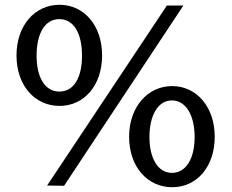

<svg xmlns="http://www.w3.org/2000/svg" viewBox="-20 -773 971 803"><path d="M678 -750 177 3 248 4 747 -750ZM700 -413C598 -413 520 -326 520 -201C520 -75 597 10 700 10C803 10 878 -75 878 -201C878 -326 802 -413 700 -413ZM229 -753C126 -753 49 -667 49 -541C49 -415 126 -330 229 -330C331 -330 407 -415 407 -541C407 -667 331 -753 229 -753ZM699 -50C640 -50 605 -112 605 -200C605 -289 640 -353 699 -353C758 -353 794 -290 794 -200C794 -111 759 -50 699 -50ZM228 -390C167 -390 133 -451 133 -540C133 -632 167 -693 228 -693C289 -693 323 -633 323 -540C323 -450 290 -390 228 -390Z"/></svg>

Font: Cheyenne Sans Medium
Style: Regular
Weight: 500
Designer: The Public Sans project authors (U.S. Web Design System), Libre Franklin designed by Pablo Impallari and Rodrigo Fuenzal
Foundry: The Cheyenne Sans Project Authors
Version: Version 2.007